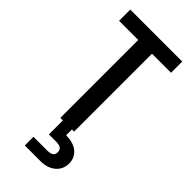

<svg xmlns="http://www.w3.org/2000/svg" viewBox="-307 -801 1126 1126"><g transform="rotate(45 255.5 -238.5)"><path d="M40 -739V-646H199V0H220V116H275C310 116 331 123 331 153C331 183 310 190 275 190H166V262H298C369 262 425 221 425 153C425 84 369 48 295 48V0H313V-646H471V-739Z"/></g></svg>

Font: Malmofest Medium
Style: Regular
Weight: 500
Designer: Jonny Pinhorn (Poppins), Kolossal
Version: Version 1.004;Glyphs 3.1.2 (3151)